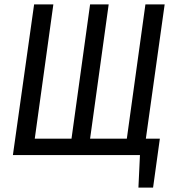

<svg xmlns="http://www.w3.org/2000/svg" viewBox="-20 -709 789 878"><path d="M733 -689 647 -75H711L680 149H613L620 0H39L136 -689H224L139 -75H307L392 -689H477L392 -75H560L645 -689Z"/></svg>

Font: Fira Sans Extra Condensed
Style: Italic
Weight: 400
Width: 3
Italic angle: -8°
Designer: Carrois Corporate & Edenspiekermann AG
Foundry: Carrois Corporate GbR & Edenspiekermann AG
Version: Version 4.203